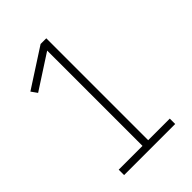

<svg xmlns="http://www.w3.org/2000/svg" viewBox="-215 -832 930 930"><g transform="rotate(-45 250.0 -367.5)"><path d="M75 0V-37H238V-690L62 -576L40 -607L238 -735H277V-37H425V0Z"/></g></svg>

Font: Iosevka SS04 Extralight
Style: Regular
Weight: 200
Monospace: yes
Designer: Belleve Invis
Foundry: Belleve Invis
Version: Version 19.0.0; ttfautohint (v1.8.4)